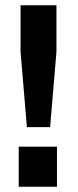

<svg xmlns="http://www.w3.org/2000/svg" viewBox="-20 -708 297 728"><path d="M82 -226 58 -511V-688H194V-511L170 -226ZM51 0V-152H196V0Z"/></svg>

Font: Techna Sans
Style: Regular
Weight: 400
Designer: Carl Enlund
Version: Version 1.003